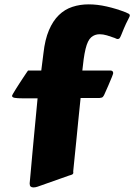

<svg xmlns="http://www.w3.org/2000/svg" viewBox="-20 -817 603 863"><path d="M113.3 7.3Q113.8 2 115.5 -15.9Q117.2 -33.7 119.6 -61Q122.1 -88.4 125.2 -123.8Q128.4 -159.2 132.3 -200Q136.2 -240.7 140.4 -285.2Q144.5 -329.6 148.9 -375H84Q57.6 -375 45.9 -377.2Q34.2 -379.4 34.2 -386.2Q34.2 -388.2 39.1 -396.7Q43.9 -405.3 51.5 -417.2Q59.1 -429.2 67.9 -442.9Q76.7 -456.5 84.7 -468.5Q92.8 -480.5 98.6 -489.3Q104.5 -498 106 -500H165.5L175.3 -577.6Q182.1 -639.2 200 -681.2Q217.8 -723.1 244.4 -749Q271 -774.9 305.2 -786.1Q339.4 -797.4 378.4 -797.4Q417.5 -797.4 459.7 -787.8Q502 -778.3 544.9 -761.7Q554.2 -757.8 558.8 -755.1Q563.5 -752.4 563.5 -748Q563.5 -744.1 560.1 -737.8Q544.4 -707.5 536.9 -689Q529.3 -670.4 524.9 -659.7Q520.5 -648.9 517.6 -645.3Q514.6 -641.6 508.8 -641.6Q505.9 -641.6 502.7 -643.1Q499.5 -644.5 495.1 -646.5Q478 -652.8 460.7 -658Q443.4 -663.1 427.7 -663.1Q405.8 -663.1 389.9 -649.4Q374 -635.7 364.7 -597.7Q359.4 -575.7 356 -550.3Q352.5 -524.9 350.1 -500H477.5Q481.4 -500 485.1 -497.3Q488.8 -494.6 488.8 -488.3Q488.8 -485.8 482.9 -470.7Q477.1 -455.6 466.3 -431.2L448.7 -391.6Q445.3 -384.3 441.7 -380.9Q438 -377.4 426.8 -376.5H342.3Q336.9 -325.7 332 -275.9Q327.1 -226.1 322.8 -182.4Q318.4 -138.7 314.9 -104.7Q311.5 -70.8 309.6 -52.2Q309.1 -50.8 309.1 -46.9Q309.1 -44.9 309.3 -43.5Q309.6 -42 309.6 -41Q309.6 -36.6 306.4 -33.9Q303.2 -31.2 290 -27.8L161.6 17.6Q156.2 19.5 147.5 22.5Q138.7 25.4 130.4 25.4Q122.1 25.4 117.7 21.5Q113.3 17.6 113.3 7.3Z"/></svg>

Font: Carter One
Style: Regular
Weight: 400
Designer: vernon adams
Foundry: vernon adams
Version: Version 1.000